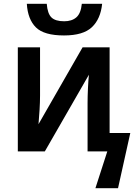

<svg xmlns="http://www.w3.org/2000/svg" viewBox="-20 -790 712 1002"><path d="M314 -605Q210 -605 167.5 -647Q125 -689 120 -770H224Q228 -719 248.5 -699Q269 -679 315 -679Q355 -679 378.5 -699.5Q402 -720 407 -770H513Q505 -691 459.5 -648Q414 -605 314 -605ZM478 192 540 0H437V-252Q437 -287 439 -329Q441 -371 444 -400L214 0H73V-543H189V-292Q189 -258 186.5 -217Q184 -176 181 -142L411 -543H552V-96H660L596 192Z"/></svg>

Font: Noto Sans SemiCondensed SemiBold
Style: Regular
Weight: 600
Width: 4
Designer: Monotype Design Team
Foundry: Monotype Imaging Inc.
Version: Version 2.013; ttfautohint (v1.8.4.7-5d5b)